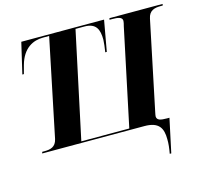

<svg xmlns="http://www.w3.org/2000/svg" viewBox="-126 -857 1289 1210"><g transform="rotate(-15 518.0 -252.0)"><path d="M835 210H845L892 -10H877C834 -10 811 -15 810 -40C810 -46 812 -54 814 -65L935 -645C945 -696 981 -704 1021 -704H1034L1036 -714H689L687 -704H704C739 -704 770 -701 770 -675C770 -668 767 -655 763 -640L630 -10H317L465 -704H523C599 -704 617 -660 617 -593C617 -578 612 -536 608 -513H618L654 -714H114L67 -513H77L92 -569C121 -673 189 -704 253 -704H293L161 -67C150 -17 115 -10 76 -10H62L59 0H726C822 0 844 47 844 117C845 145 841 177 835 210Z"/></g></svg>

Font: Noto Serif Display SemiCondensed ExtraBold
Style: Italic
Weight: 800
Width: 4
Italic angle: -12°
Designer: Monotype Design Team
Foundry: Monotype Imaging Inc.
Version: Version 2.009